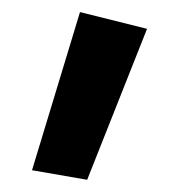

<svg xmlns="http://www.w3.org/2000/svg" viewBox="-20 -132 316 313"><path d="M122.1 161.1 32.2 145.5 110.4 -112.3 219.7 -85Z"/></svg>

Font: Sen
Style: Bold
Weight: 700
Designer: Kosal Sen, Philatype
Foundry: Philatype
Version: Version 2.000;gftools[0.9.31]